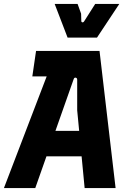

<svg xmlns="http://www.w3.org/2000/svg" viewBox="-36 -960 666 980"><path d="M-16 0 252 -700H472L554 0H396L358 -397V-553Q358 -562 350.5 -563.5Q343 -565 340 -556L144 0ZM183 -162 231 -292H388L399 -162ZM129 -570 148 -700H268L230 -570ZM309 -768 243 -940H360L378 -890L379 -853Q379 -847 384.5 -846Q390 -845 394 -852L450 -940H573L459 -768Z"/></svg>

Font: Finlandica
Style: Italic
Weight: 400
Italic angle: -8°
Designer: Niklas Ekholm, Juho Hiilivirta, Jaakko Suomalainen
Foundry: Helsinki Type Studio
Version: Version 1.064